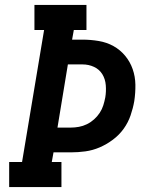

<svg xmlns="http://www.w3.org/2000/svg" viewBox="-20 -755 640 775"><path d="M17 0V-101H69L158 -634H119V-735H329V-634H278L271 -595H313Q346 -595 378.5 -589.5Q411 -584 438 -569Q465 -554 485 -530Q505 -506 515.5 -476Q526 -446 526.5 -413Q527 -380 522 -347Q517 -318 507 -289Q497 -260 479 -235Q461 -210 435.5 -191Q410 -172 382 -160Q354 -148 324.5 -144Q295 -140 266 -140H196L189 -101H228V0ZM266 -240Q282 -240 298.5 -243Q315 -246 330.5 -253.5Q346 -261 359.5 -273Q373 -285 382.5 -299.5Q392 -314 397 -330Q402 -346 405 -362Q409 -386 407 -411Q405 -436 393 -455.5Q381 -475 359.5 -485Q338 -495 313 -495H254L212 -240Z"/></svg>

Font: Iosevka Slab Extended Oblique
Style: Bold
Weight: 700
Width: 7
Italic angle: -9°
Monospace: yes
Designer: Belleve Invis
Foundry: Belleve Invis
Version: Version 11.1.1; ttfautohint (v1.8.3)